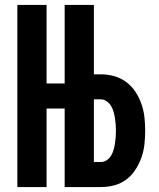

<svg xmlns="http://www.w3.org/2000/svg" viewBox="-20 -755 640 775"><path d="M50 0V-735H168V-418H241V-735H359V-455H387Q415 -455 441.5 -447.5Q468 -440 490 -423.5Q512 -407 527 -384Q542 -361 551 -335Q560 -309 563 -282Q566 -255 566 -227Q566 -200 563 -172.5Q560 -145 551 -119.5Q542 -94 527 -70.5Q512 -47 490 -30.5Q468 -14 441.5 -7Q415 0 387 0H241V-317H168V0ZM359 -101H387Q400 -101 411 -108.5Q422 -116 428.5 -127Q435 -138 438.5 -150.5Q442 -163 444 -176Q446 -189 447 -201.5Q448 -214 448 -227Q448 -240 447 -253Q446 -266 444 -278.5Q442 -291 438.5 -303.5Q435 -316 428.5 -327Q422 -338 411 -346Q400 -354 387 -354H359Z"/></svg>

Font: Iosevka Fixed Extended
Style: Bold
Weight: 700
Width: 7
Monospace: yes
Designer: Belleve Invis
Foundry: Belleve Invis
Version: Version 24.1.1; ttfautohint (v1.8.4)